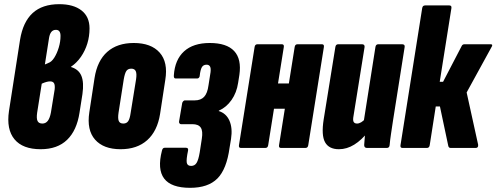

<svg xmlns="http://www.w3.org/2000/svg" viewBox="-20 -709 2379 920"><path d="M175 6Q89 6 49.5 -41.5Q10 -89 23 -177L76 -518Q90 -604 136.5 -646.5Q183 -689 264 -689Q332 -689 370.5 -659Q409 -629 409 -573Q409 -535 398.5 -500.5Q388 -466 368 -437Q348 -408 320 -389V-388Q357 -377 370 -345.5Q383 -314 375 -258L361 -169Q348 -84 301.5 -39Q255 6 175 6ZM183 -117Q199 -117 209 -130Q219 -143 224 -170L242 -281Q244 -301 239 -310Q234 -319 220 -319Q204 -319 180 -308L158 -169Q154 -141 160 -129Q166 -117 183 -117ZM195 -400 211 -407Q227 -412 240 -432.5Q253 -453 261.5 -481Q270 -509 270 -537Q270 -566 248 -566Q234 -566 226 -556Q218 -546 215 -527Z M558 6Q476 6 435.5 -40Q395 -86 408 -171L433 -335Q446 -418 494 -460.5Q542 -503 621 -503Q704 -503 745 -457Q786 -411 772 -326L747 -163Q734 -81 685.5 -37.5Q637 6 558 6ZM571 -117Q586 -117 594 -128Q602 -139 606 -168L632 -329Q636 -356 630.5 -368Q625 -380 609 -380Q593 -380 585.5 -369Q578 -358 573 -329L548 -169Q544 -142 549 -129.5Q554 -117 571 -117Z M891 191Q800 191 766.5 146.5Q733 102 756 13Q759 -1 769 -1H871Q884 -1 881 13Q872 56 875 71Q878 86 896 86Q913 86 922 71.5Q931 57 937 21L947 -44Q953 -81 942 -97.5Q931 -114 902 -114H847Q843 -114 840 -118Q837 -122 838 -127L853 -215Q854 -220 858 -224Q862 -228 865 -228H913Q942 -228 958 -245Q974 -262 979 -300L987 -351Q992 -377 987.5 -388Q983 -399 970 -399Q954 -399 947 -386.5Q940 -374 937 -346Q937 -341 933.5 -337Q930 -333 926 -333H821Q812 -333 813 -348Q818 -423 862 -463Q906 -503 985 -503Q1066 -503 1102 -464.5Q1138 -426 1127 -350L1121 -312Q1114 -265 1089.5 -230Q1065 -195 1029 -179L1028 -177Q1064 -166 1079.5 -130.5Q1095 -95 1087 -43L1080 -1Q1066 102 1021.5 146.5Q977 191 891 191Z M1327 0Q1315 0 1317 -13L1392 -484Q1394 -497 1406 -497H1522Q1534 -497 1532 -484L1457 -13Q1455 0 1443 0ZM1135 0Q1123 0 1125 -13L1200 -484Q1202 -497 1214 -497H1330Q1342 -497 1340 -484L1265 -13Q1263 0 1251 0ZM1270 -188 1289 -309H1383L1363 -188Z M1604 6Q1556 6 1537.5 -27.5Q1519 -61 1531 -137L1587 -484Q1589 -497 1601 -497H1714Q1728 -497 1727 -484L1674 -154Q1670 -133 1674.5 -125Q1679 -117 1691 -117Q1700 -117 1710.5 -123Q1721 -129 1731 -141L1745 -79Q1713 -38 1677.5 -16Q1642 6 1604 6ZM1739 0Q1725 0 1725 -14Q1726 -29 1728 -52.5Q1730 -76 1732 -94L1723 -128L1779 -484Q1781 -497 1793 -497H1906Q1921 -497 1919 -484L1863 -130Q1858 -97 1853.5 -67Q1849 -37 1847 -14Q1846 0 1833 0Z M2331 -497Q2338 -497 2338.5 -493Q2339 -489 2335 -483L2216 -266L2271 -16Q2273 0 2259 0H2140Q2130 0 2128 -10L2088 -199H2068L2039 -13Q2037 0 2025 0H1909Q1897 0 1899 -13L2003 -670Q2005 -683 2017 -683H2133Q2145 -683 2143 -670L2087 -317H2103L2193 -490Q2197 -497 2206 -497Z"/></svg>

Font: Sofia Sans Extra Condensed Black
Style: Italic
Weight: 900
Italic angle: -9°
Version: Version 4.100